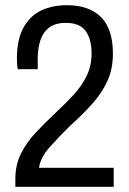

<svg xmlns="http://www.w3.org/2000/svg" viewBox="-20 -718 495 738"><path d="M39 0V-30Q39 -85 61 -128.5Q83 -172 117.5 -208.5Q152 -245 189 -280Q229 -317 261.5 -352Q294 -387 313 -426Q332 -465 332 -513Q332 -567 309.5 -598.5Q287 -630 233 -630Q191 -630 167.5 -611Q144 -592 134.5 -561Q125 -530 125 -494V-452H48Q47 -458 46 -468.5Q45 -479 45 -492Q45 -566 70 -611.5Q95 -657 138 -677.5Q181 -698 237 -698Q323 -698 368.5 -652Q414 -606 414 -512Q414 -453 393 -407Q372 -361 335.5 -320Q299 -279 250 -235Q208 -194 171.5 -153Q135 -112 130 -73H417V0Z"/></svg>

Font: Archivo Condensed
Style: Regular
Weight: 400
Width: 3
Designer: Hector Gatti
Foundry: Omnibus-Type
Version: Version 2.001; ttfautohint (v1.8.3)